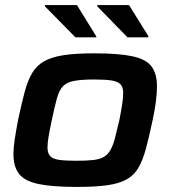

<svg xmlns="http://www.w3.org/2000/svg" viewBox="-20 -728 673 756"><path d="M283 8Q186 8 131.5 -3.5Q77 -15 55 -43.5Q33 -72 33 -121Q33 -147 38 -179.5Q43 -212 51 -255Q65 -320 77 -365.5Q89 -411 107 -441Q125 -471 155 -487.5Q185 -504 232 -511Q279 -518 351 -518Q447 -518 501 -506.5Q555 -495 576.5 -466.5Q598 -438 598 -389Q598 -362 594 -329.5Q590 -297 581 -255Q567 -189 554.5 -142.5Q542 -96 524.5 -66.5Q507 -37 477.5 -21Q448 -5 401.5 1.5Q355 8 283 8ZM281 -95Q321 -95 347.5 -98Q374 -101 389.5 -110.5Q405 -120 415 -137.5Q425 -155 432.5 -183.5Q440 -212 450 -255Q457 -291 461 -317Q465 -343 465 -362Q465 -385 454.5 -396Q444 -407 420 -411Q396 -415 352 -415Q301 -415 272 -409.5Q243 -404 228 -388.5Q213 -373 204 -340.5Q195 -308 184 -255Q176 -218 171.5 -191.5Q167 -165 167 -147Q167 -125 177.5 -113.5Q188 -102 213 -98.5Q238 -95 281 -95ZM277 -581 157 -703V-708H283L359 -585V-581ZM482 -581 363 -703V-708H488L564 -586V-581Z"/></svg>

Font: Saira Expanded SemiBold
Style: Italic
Weight: 600
Width: 7
Italic angle: -12°
Designer: Hector Gatti with collaboration of the Omnibus-Type team
Foundry: Omnibus-Type
Version: Version 1.101